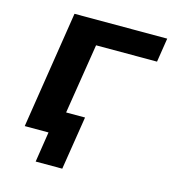

<svg xmlns="http://www.w3.org/2000/svg" viewBox="-97 -579 711 788"><g transform="rotate(15 258.5 -184.5)"><path d="M126 129 146 0H53L68 -98H275L239 129ZM45 0 123 -498H517L501 -396H242L179 0Z"/></g></svg>

Font: Nunito Sans 8pt
Style: Bold Italic
Weight: 700
Italic angle: -9°
Version: Version 3.101;gftools[0.9.27]